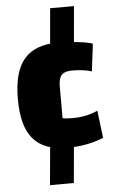

<svg xmlns="http://www.w3.org/2000/svg" viewBox="-59 -795 568 963"><g transform="rotate(-5 224.5 -313.0)"><path d="M292 -81 273 129H153L172 -81ZM213 -550 231 -755H351L333 -550ZM258 -50Q199 -50 156 -65.5Q113 -81 85 -113.5Q57 -146 43.5 -196Q30 -246 30 -315Q30 -384 43.5 -434Q57 -484 85 -516.5Q113 -549 156 -564.5Q199 -580 258 -580Q288 -580 321.5 -577Q355 -574 384.5 -569.5Q414 -565 429 -559L412 -421Q390 -428 365.5 -431Q341 -434 313 -434Q276 -434 260.5 -417.5Q245 -401 245 -361V-200Q261 -196 296 -196Q331 -196 362 -202.5Q393 -209 422 -222L439 -84Q397 -67 351.5 -58.5Q306 -50 258 -50Z"/></g></svg>

Font: Changa ExtraLight ExtraBold
Style: Regular
Weight: 800
Version: Version 3.002; ttfautohint (v1.8.2)